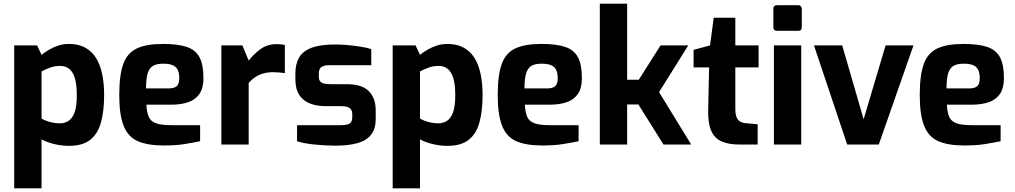

<svg xmlns="http://www.w3.org/2000/svg" viewBox="-20 -783 5498 1040"><path d="M57 237V-537H181L205 -486Q224 -501 247 -514.5Q270 -528 297 -536.5Q324 -545 354 -545Q403 -545 439.5 -526Q476 -507 499 -471Q522 -435 533 -383.5Q544 -332 544 -268Q544 -182 527 -120Q510 -58 468.5 -25.5Q427 7 354 7Q316 7 276.5 -2Q237 -11 205 -28V237ZM306 -115Q329 -115 350 -127.5Q371 -140 383.5 -173Q396 -206 396 -268Q396 -328 384.5 -362.5Q373 -397 353 -411.5Q333 -426 306 -426Q275 -426 249 -416Q223 -406 205 -396V-141Q225 -129 252 -122Q279 -115 306 -115Z M868 5Q779 5 726 -18.5Q673 -42 649.5 -102Q626 -162 626 -268Q626 -377 648 -437Q670 -497 722 -521Q774 -545 863 -545Q943 -545 991 -529Q1039 -513 1060.5 -473Q1082 -433 1082 -360Q1082 -306 1060.5 -274.5Q1039 -243 1000 -229.5Q961 -216 908 -216H773Q775 -175 785.5 -150.5Q796 -126 824.5 -115.5Q853 -105 907 -105H1064V-18Q1025 -10 978.5 -2.5Q932 5 868 5ZM771 -304H893Q923 -304 937 -316Q951 -328 951 -359Q951 -388 942 -405.5Q933 -423 914 -430.5Q895 -438 863 -438Q829 -438 809 -426.5Q789 -415 780 -386Q771 -357 771 -304Z M1179 0V-537H1293L1327 -455Q1356 -492 1392.5 -518Q1429 -544 1479 -544Q1490 -544 1501.5 -543Q1513 -542 1523 -539V-387Q1508 -389 1491.5 -390.5Q1475 -392 1460 -392Q1431 -392 1407.5 -385.5Q1384 -379 1364.5 -366.5Q1345 -354 1327 -334V0Z M1797 6Q1772 6 1743 4.5Q1714 3 1685 0Q1656 -3 1631 -7.5Q1606 -12 1589 -18V-105H1827Q1848 -105 1861.5 -108.5Q1875 -112 1881.5 -121.5Q1888 -131 1888 -149V-166Q1888 -186 1875 -197Q1862 -208 1827 -208H1743Q1697 -208 1660 -222Q1623 -236 1601.5 -268Q1580 -300 1580 -354V-385Q1580 -436 1600 -471Q1620 -506 1667 -524Q1714 -542 1796 -542Q1829 -542 1866.5 -538.5Q1904 -535 1937.5 -529.5Q1971 -524 1991 -517V-430H1766Q1737 -430 1722 -420.5Q1707 -411 1707 -385V-369Q1707 -351 1714 -342.5Q1721 -334 1735.5 -330.5Q1750 -327 1772 -327H1858Q1940 -327 1977.5 -289.5Q2015 -252 2015 -186V-138Q2015 -84 1989.5 -52.5Q1964 -21 1915.5 -7.5Q1867 6 1797 6Z M2107 237V-537H2231L2255 -486Q2274 -501 2297 -514.5Q2320 -528 2347 -536.5Q2374 -545 2404 -545Q2453 -545 2489.5 -526Q2526 -507 2549 -471Q2572 -435 2583 -383.5Q2594 -332 2594 -268Q2594 -182 2577 -120Q2560 -58 2518.5 -25.5Q2477 7 2404 7Q2366 7 2326.5 -2Q2287 -11 2255 -28V237ZM2356 -115Q2379 -115 2400 -127.5Q2421 -140 2433.5 -173Q2446 -206 2446 -268Q2446 -328 2434.5 -362.5Q2423 -397 2403 -411.5Q2383 -426 2356 -426Q2325 -426 2299 -416Q2273 -406 2255 -396V-141Q2275 -129 2302 -122Q2329 -115 2356 -115Z M2918 5Q2829 5 2776 -18.5Q2723 -42 2699.5 -102Q2676 -162 2676 -268Q2676 -377 2698 -437Q2720 -497 2772 -521Q2824 -545 2913 -545Q2993 -545 3041 -529Q3089 -513 3110.5 -473Q3132 -433 3132 -360Q3132 -306 3110.5 -274.5Q3089 -243 3050 -229.5Q3011 -216 2958 -216H2823Q2825 -175 2835.5 -150.5Q2846 -126 2874.5 -115.5Q2903 -105 2957 -105H3114V-18Q3075 -10 3028.5 -2.5Q2982 5 2918 5ZM2821 -304H2943Q2973 -304 2987 -316Q3001 -328 3001 -359Q3001 -388 2992 -405.5Q2983 -423 2964 -430.5Q2945 -438 2913 -438Q2879 -438 2859 -426.5Q2839 -415 2830 -386Q2821 -357 2821 -304Z M3229 0V-763H3377V-351H3440L3558 -537H3708L3550 -284L3724 0H3574L3438 -217H3377V0Z M3987 0Q3925 0 3886.5 -18Q3848 -36 3831 -78Q3814 -120 3816 -191L3821 -418H3737V-513L3826 -537L3846 -687H3963V-537H4089V-418H3963V-192Q3963 -170 3967 -156Q3971 -142 3978.5 -133.5Q3986 -125 3996 -121Q4006 -117 4016 -116L4084 -110V0Z M4190 -616Q4169 -616 4169 -636V-734Q4169 -755 4190 -755H4304Q4313 -755 4318 -749Q4323 -743 4323 -734V-636Q4323 -616 4304 -616ZM4172 0V-537H4320V0Z M4569 0 4389 -537H4542L4658 -137L4777 -537H4928L4740 0Z M5204 5Q5115 5 5062 -18.5Q5009 -42 4985.5 -102Q4962 -162 4962 -268Q4962 -377 4984 -437Q5006 -497 5058 -521Q5110 -545 5199 -545Q5279 -545 5327 -529Q5375 -513 5396.5 -473Q5418 -433 5418 -360Q5418 -306 5396.5 -274.5Q5375 -243 5336 -229.5Q5297 -216 5244 -216H5109Q5111 -175 5121.5 -150.5Q5132 -126 5160.5 -115.5Q5189 -105 5243 -105H5400V-18Q5361 -10 5314.5 -2.5Q5268 5 5204 5ZM5107 -304H5229Q5259 -304 5273 -316Q5287 -328 5287 -359Q5287 -388 5278 -405.5Q5269 -423 5250 -430.5Q5231 -438 5199 -438Q5165 -438 5145 -426.5Q5125 -415 5116 -386Q5107 -357 5107 -304Z"/></svg>

Font: Exo Thin
Style: Bold
Weight: 700
Version: Version 2.000